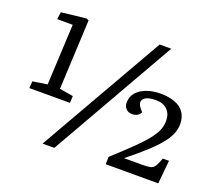

<svg xmlns="http://www.w3.org/2000/svg" viewBox="-122 -873 1158 1044"><g transform="rotate(20 457.0 -351.0)"><path d="M219 11 633 -713H700L287 11ZM206 -301 285 -288 283 -248H48L51 -288L135 -301L152 -652H62L68 -694L210 -710L225 -704ZM719 -422Q683 -422 663.5 -412.5Q644 -403 641.5 -387.5Q639 -372 653 -354L669 -334Q664 -320 650.5 -313Q637 -306 620 -306Q598 -306 585 -320.5Q572 -335 572 -355Q572 -389 593 -413.5Q614 -438 650 -451Q686 -464 729 -464Q778 -464 813 -451Q848 -438 867 -411Q886 -384 886 -342Q886 -318 876.5 -292Q867 -266 843 -234.5Q819 -203 775 -162Q731 -121 662 -66H771Q800 -66 815.5 -70Q831 -74 840.5 -89Q850 -104 861 -136H897L884 -1H580L581 -44Q654 -110 699 -154.5Q744 -199 767.5 -230.5Q791 -262 799.5 -286Q808 -310 808 -335Q808 -375 784 -398.5Q760 -422 719 -422Z"/></g></svg>

Font: Literata
Style: Italic
Weight: 400
Italic angle: -2°
Designer: Latin by Veronika Burian and Jose Scaglione. Greek by Irene Vlachou. Cyrillic by Vera Evstafieva
Foundry: TypeTogether
Version: Version 3.103;gftools[0.9.29]